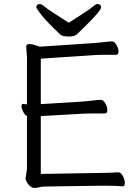

<svg xmlns="http://www.w3.org/2000/svg" viewBox="-20 -916 678 946"><path d="M479 -64Q517 -64 562 -67H563Q576 -67 585.5 -48.5Q595 -30 595 -14Q595 2 584 2H583Q559 -1 496 -1H480L202 3Q186 3 174.5 6.5Q163 10 148.5 10Q134 10 120 -7.5Q106 -25 106 -37L113 -84V-344Q102 -350 94 -366Q86 -382 86 -393Q86 -404 94 -404H96Q104 -402 113 -402V-634L109 -685Q109 -699 123 -699Q137 -699 156 -693Q175 -687 176 -686L447 -704Q470 -706 495.5 -709Q521 -712 532.5 -712Q544 -712 554 -694.5Q564 -677 564 -661.5Q564 -646 551 -646H488Q462 -646 448 -645L181 -627V-403L392 -416Q415 -418 440.5 -421Q466 -424 477.5 -424Q489 -424 499 -406.5Q509 -389 509 -373Q509 -357 496 -357H434Q407 -357 393 -356L181 -344V-59ZM319 -804Q354 -827 388 -848.5Q422 -870 437 -883Q452 -896 460 -896Q478 -896 478 -879.5Q478 -863 392 -779Q372 -760 360 -748Q348 -736 318.5 -736Q289 -736 278 -745Q208 -811 183.5 -843Q159 -875 159 -880Q159 -896 177 -896Q185 -896 200 -883Q215 -870 249.5 -848.5Q284 -827 319 -804Z"/></svg>

Font: LXGW WenKai Lite
Style: Regular
Weight: 400
Designer: LXGW / Fontworks Inc.
Foundry: LXGW / Fontworks Inc.
Version: Version 1.511; March 25, 2025